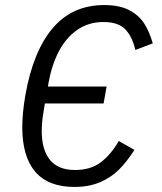

<svg xmlns="http://www.w3.org/2000/svg" viewBox="-20 -739 640 759"><path d="M68 -236.5Q68 -291.5 80.5 -364Q111.5 -538 189 -628.5Q266.5 -719 392 -719Q452.5 -719 491 -698.8Q529.5 -678.5 550.2 -646Q571 -613.5 584 -567.5L515 -541.5Q502.5 -595.5 474.5 -623.8Q446.5 -652 389 -652Q330 -652 285.2 -620.8Q240.5 -589.5 212.5 -535.8Q184.5 -482 172 -412.5L169.5 -397H401.5L389.5 -330H157.5L152.5 -299.5Q145 -257.5 145 -220.5Q145 -147.5 177.2 -107.2Q209.5 -67 277 -67Q337.5 -67 377.8 -97Q418 -127 449.5 -181.5L511.5 -146.5Q482.5 -101 451 -69.2Q419.5 -37.5 375.8 -18.8Q332 0 274 0Q170.5 0 119.2 -60.2Q68 -120.5 68 -236.5Z"/></svg>

Font: JuliaMono Light
Style: Italic
Weight: 300
Italic angle: -9°
Monospace: yes
Designer: cormullion
Foundry: corm
Version: Version 0.054; ttfautohint (v1.8.4)